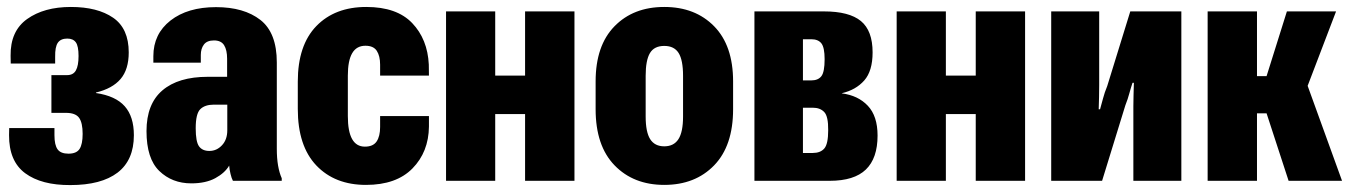

<svg xmlns="http://www.w3.org/2000/svg" viewBox="-20 -517 3857 549"><path d="M181.2 12.2Q269.5 12.2 316.2 -23.4Q362.8 -59.1 362.8 -130.4Q362.8 -183.6 336.7 -213.1Q310.5 -242.7 254.4 -251V-252.4Q301.3 -263.7 324.7 -291Q348.1 -318.4 348.1 -367.2Q348.1 -435.5 303.5 -466.3Q258.8 -497.1 182.6 -497.1Q106 -497.1 57.6 -462.6Q9.3 -428.2 10.3 -357.4L10.7 -335.4H137.7V-354.5Q137.2 -383.3 145.5 -395Q153.8 -406.7 172.4 -406.7Q189 -406.7 196.8 -396Q204.6 -385.3 204.6 -356.9Q204.6 -329.1 197 -315.7Q189.5 -302.2 171.9 -302.2H127V-194.3H168.5Q195.8 -194.3 206.1 -180.2Q216.3 -166 216.3 -134.3Q216.3 -104.5 207.5 -91.1Q198.7 -77.6 175.8 -77.6Q153.8 -77.6 144.8 -89.8Q135.7 -102.1 135.7 -130.4V-150.9H6.3L5.9 -130.9Q5.4 -56.2 52 -21.7Q98.6 12.7 181.2 12.2Z M398.9 -142.1Q398.9 -63.5 435.5 -28.1Q472.2 7.3 526.9 7.3Q568.4 7.3 595.7 -7.6Q623 -22.5 635.3 -43.5Q636.2 -31.7 639.2 -19.5Q642.1 -7.3 646 0H785.6V-7.3Q778.8 -22.5 775.1 -43.7Q771.5 -64.9 771.5 -91.3V-338.4Q771.5 -423.3 724.6 -460Q677.7 -496.6 597.7 -496.6Q516.6 -496.6 467.5 -458.3Q418.5 -419.9 418.5 -356.4V-337.9H554.2V-359.9Q554.2 -377.9 563 -389.6Q571.8 -401.4 591.8 -401.4Q612.3 -401.4 620.8 -387.7Q629.4 -374 629.4 -349.1V-297.4H574.2Q489.7 -297.4 444.3 -258.5Q398.9 -219.7 398.9 -142.1ZM539.6 -150.4Q539.6 -191.9 552.7 -204.8Q565.9 -217.8 591.8 -217.8H629.9V-144.5Q629.9 -117.7 614.7 -101.6Q599.6 -85.4 578.6 -85.4Q558.6 -85.4 549.1 -98.6Q539.6 -111.8 539.6 -150.4Z M831.5 -205.6Q831.5 -99.6 884.5 -43.9Q937.5 11.7 1026.4 11.7Q1113.3 11.7 1159.4 -35.4Q1205.6 -82.5 1206.5 -154.8V-185.1H1066.9V-153.8Q1066.9 -127.4 1056.9 -112.5Q1046.9 -97.7 1023.4 -97.7Q999 -97.7 986.8 -119.4Q974.6 -141.1 974.6 -185.1V-300.8Q974.6 -343.8 987.1 -365Q999.5 -386.2 1024.9 -386.2Q1047.9 -386.2 1057.4 -371.6Q1066.9 -356.9 1066.9 -332V-300.8H1206.5L1206.1 -332.5Q1202.6 -404.8 1158.7 -450.9Q1114.7 -497.1 1027.3 -497.1Q937.5 -497.1 884.5 -442.4Q831.5 -387.7 831.5 -283.7Z M1255.4 -484.4V0H1396V-190.9H1481.4V0H1622.6V-484.4H1481.4V-300.8H1396V-484.4Z M1683.1 -204.6Q1683.1 -100.1 1737.3 -44.2Q1791.5 11.7 1879.4 11.7Q1967.8 11.7 2022 -44.2Q2076.2 -100.1 2076.2 -204.6V-284.2Q2076.2 -386.7 2022 -441.9Q1967.8 -497.1 1879.4 -497.1Q1791 -497.1 1737.1 -441.9Q1683.1 -386.7 1683.1 -284.2ZM1826.2 -300.3Q1826.2 -344.7 1838.4 -365.2Q1850.6 -385.7 1879.4 -385.7Q1907.7 -385.7 1920.4 -365.5Q1933.1 -345.2 1933.1 -300.3V-183.6Q1933.1 -139.6 1919.9 -119.1Q1906.7 -98.6 1879.4 -98.6Q1852.1 -98.6 1839.1 -119.1Q1826.2 -139.6 1826.2 -183.6Z M2137.2 0H2352.5Q2422.4 0 2455.8 -32.2Q2489.3 -64.5 2489.3 -129.4Q2489.3 -185.1 2461.4 -214.6Q2433.6 -244.1 2387.2 -250V-250.5Q2427.2 -259.8 2451.2 -286.9Q2475.1 -314 2475.1 -367.2Q2475.1 -429.2 2441.7 -456.8Q2408.2 -484.4 2335.9 -484.4H2137.2ZM2275.9 -287.1V-404.8H2299.8Q2319.3 -404.8 2328.6 -393.1Q2337.9 -381.3 2337.9 -347.7Q2337.9 -311 2328.6 -299.1Q2319.3 -287.1 2299.8 -287.1ZM2275.9 -79.6V-209H2304.2Q2325.2 -209 2336.9 -196.5Q2348.6 -184.1 2348.1 -144.5Q2348.1 -105 2336.9 -92.3Q2325.7 -79.6 2304.2 -79.6Z M2543.9 -484.4V0H2684.6V-190.9H2770V0H2911.1V-484.4H2770V-300.8H2684.6V-484.4Z M2985.8 0H3131.3L3197.8 -215.8Q3205.1 -234.4 3209.2 -250Q3213.4 -265.6 3218.3 -280.3H3222.2Q3221.7 -265.1 3221.2 -244.6Q3220.7 -224.1 3220.7 -213.4V0H3357.9V-484.4H3211.9L3146 -271Q3138.2 -252 3134 -235.6Q3129.9 -219.2 3125.5 -204.6H3121.6Q3122.1 -219.7 3122.6 -240Q3123 -260.3 3123 -273.9V-484.4H2985.8Z M3664.6 0H3817.4L3698.2 -329.1L3588.4 -233.4ZM3503.4 -299.3V-192.9H3689L3800.3 -484.4H3659.7L3601.6 -299.3ZM3574.2 -484.4H3433.1V0H3574.2Z"/></svg>

Font: Roboto Flex
Style: wght 700 wdth 25 opsz 34 GRAD 0.00 slnt 0.00 XTRA 468 XOPQ 96 YOPQ 79 YTLC 514 YTUC 712 YTAS 750 YTDE -203.00 YTFI 738
Weight: 700
Width: 1
Designer: Berlow after Robertson
Foundry: Google
Version: Version 3.100